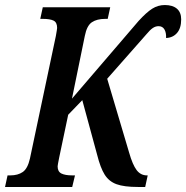

<svg xmlns="http://www.w3.org/2000/svg" viewBox="-38 -743 740 763"><path d="M-8 -46H3Q33 -46 52.5 -59.5Q72 -73 81 -113L184 -600Q189 -628 189 -632Q189 -654 175 -661Q161 -668 132 -668H122L132 -714H400L390 -668H380Q347 -668 327 -654.5Q307 -641 299 -600L248 -351L513 -660Q544 -694 567 -708.5Q590 -723 617 -723Q648 -723 665 -708.5Q682 -694 682 -666Q682 -631 665.5 -612Q649 -593 622 -592Q623 -613 615.5 -626Q608 -639 592 -639Q580 -639 569 -631.5Q558 -624 544 -607L388 -430L475 -137Q489 -88 505 -67Q521 -46 546 -46H549L539 0H510Q455 0 425 -11Q395 -22 378 -49Q361 -76 348 -128L289 -345L233 -287L197 -116Q191 -86 191 -82Q191 -61 206 -53.5Q221 -46 249 -46H260L249 0H-18Z"/></svg>

Font: Noto Serif CondSemiBold
Style: Italic
Weight: 600
Width: 3
Italic angle: -12°
Designer: Monotype Design Team
Foundry: Monotype Imaging Inc.
Version: Version 1.001